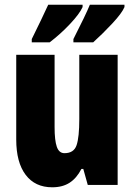

<svg xmlns="http://www.w3.org/2000/svg" viewBox="-20 -786 570 816"><path d="M480 0H353L334 -68H326Q306 -29 276 -9.5Q246 10 202 10Q129 10 89 -43Q49 -96 49 -193V-553H212V-246Q212 -189 221.5 -162Q231 -135 254 -135Q294 -135 305.5 -169Q317 -203 317 -280V-553H480ZM331 -756Q318 -727 277.5 -684Q237 -641 191 -606H115V-620Q159 -709 185 -766H331ZM509 -756Q498 -730 458 -687Q418 -644 376 -606H292V-620Q344 -722 362 -766H509Z"/></svg>

Font: Noto Sans UI CondBlack
Style: Regular
Weight: 900
Width: 3
Designer: Monotype Design Team
Foundry: Monotype Imaging Inc.
Version: Version 1.001